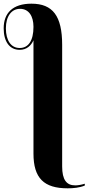

<svg xmlns="http://www.w3.org/2000/svg" viewBox="-97 -784 481 1044"><path d="M271 240C301 240 335 237 364 225V215C344 221 327 224 312 224C265 224 241 194 241 121V-540C241 -697 190 -764 74 -764C-28 -764 -77 -713 -77 -630C-77 -558 -45 -513 10 -513C48 -513 72 -536 85 -565V51C85 185 142 240 271 240ZM10 -523C-37 -523 -65 -564 -65 -630C-65 -695 -35 -736 12 -736C59 -736 85 -697 85 -638C85 -562 57 -523 10 -523Z"/></svg>

Font: Noto Serif Display Condensed ExtraBold
Style: Regular
Weight: 800
Width: 3
Designer: Monotype Design Team
Foundry: Monotype Imaging Inc.
Version: Version 2.009